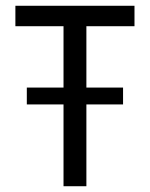

<svg xmlns="http://www.w3.org/2000/svg" viewBox="-20 -645 519 665"><path d="M200 0V-283.3H72.9V-341.7H200V-554.2H33.3V-625H445.8V-554.2H279.2V-341.7H406.2V-283.3H279.2V0Z"/></svg>

Font: Afacad Flux
Style: Regular
Weight: 400
Designer: Kristian Moeller
Foundry: Dicotype
Version: Version 1.100